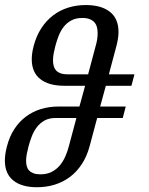

<svg xmlns="http://www.w3.org/2000/svg" viewBox="-47 -747 604 777"><path d="M393.6 -446.3H497.1L484.9 -399.9H381.3L358.4 -315.9H461.9L449.7 -269.5H346.2L315.4 -154.3Q304.2 -113.3 283.9 -82.5Q263.7 -51.8 236.1 -31Q208.5 -10.3 174.6 0.2Q140.6 10.7 102.5 10.7Q41 10.7 6.8 -16.6Q-27.3 -43.9 -27.3 -97.7Q-27.3 -122.1 -19 -154.3Q-8.8 -194.3 11 -224.6Q30.8 -254.9 57.9 -275.1Q85 -295.4 118.4 -305.7Q151.9 -315.9 189.9 -315.9H274.4L297.4 -399.9H212.9Q150.4 -399.9 116 -427Q81.5 -454.1 81.5 -507.3Q81.5 -532.2 89.4 -561.5Q100.1 -602.1 120.4 -633.1Q140.6 -664.1 168 -684.8Q195.3 -705.6 228.8 -716.1Q262.2 -726.6 300.3 -726.6Q362.8 -726.6 397.7 -699.2Q432.6 -671.9 432.6 -617.2Q432.6 -593.3 424.3 -561.5ZM177.2 -561.5Q173.3 -546.9 170.4 -531.7Q167.5 -516.6 167.5 -502.4Q167.5 -490.7 170.2 -480.5Q172.9 -470.2 179.4 -462.6Q186 -455.1 197.3 -450.7Q208.5 -446.3 225.1 -446.3H309.6L340.3 -561.5Q344.2 -574.7 346.2 -587.6Q348.1 -600.6 348.1 -613.3Q348.1 -626 345.2 -637.2Q342.3 -648.4 335 -656.7Q327.6 -665 315.7 -669.7Q303.7 -674.3 286.1 -674.3Q259.8 -674.3 241.5 -664.3Q223.1 -654.3 210.7 -638.2Q198.2 -622.1 190.4 -602.1Q182.6 -582 177.2 -561.5ZM116.7 -41.5Q143.1 -41.5 162.4 -51.5Q181.6 -61.5 195.1 -77.6Q208.5 -93.8 217.3 -113.8Q226.1 -133.8 231.4 -154.3L262.2 -269.5H177.7Q151.4 -269.5 132.8 -259Q114.3 -248.5 101.8 -231.9Q89.4 -215.3 81.5 -194.8Q73.7 -174.3 68.4 -154.3Q64.5 -139.2 61.5 -124.3Q58.6 -109.4 58.6 -96.2Q58.6 -84.5 61.3 -74.5Q64 -64.5 70.8 -57.1Q77.6 -49.8 88.6 -45.7Q99.6 -41.5 116.7 -41.5Z"/></svg>

Font: Arian Grqi
Style: Italic
Weight: 400
Italic angle: -15°
Designer: Ruben Hakobyan (Tarumian)
Foundry: Ruben Hakobyan (Tarumian)
Version: Version 1.002